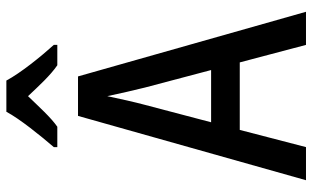

<svg xmlns="http://www.w3.org/2000/svg" viewBox="-209 -772 981 603"><g transform="rotate(-90 281.5 -470.5)"><path d="M121 -792V-781H185C215 -802 247 -838 281 -873C314 -838 346 -803 378 -781H442V-792C405 -833 354 -896 330 -941H232C209 -898 157 -834 121 -792ZM17 0H121L175 -208H387L442 0H546L343 -716H219ZM254 -507C262 -537 273 -585 281 -624C289 -585 300 -539 308 -506L363 -298H199Z"/></g></svg>

Font: Noto Sans Mono SemiCondensed Medium
Style: Regular
Weight: 500
Width: 4
Designer: Monotype Design Team
Foundry: Monotype Imaging Inc.
Version: Version 2.014